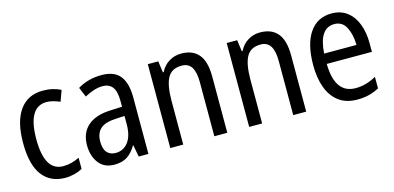

<svg xmlns="http://www.w3.org/2000/svg" viewBox="-57 -862 2433 1187"><g transform="rotate(-15 1159.5 -268.5)"><path d="M245 10Q150 10 98.5 -58Q47 -126 47 -265Q47 -402 99 -474.5Q151 -547 248 -547Q282 -547 311 -540Q340 -533 362 -521L337 -452Q316 -461 294 -467Q272 -473 252 -473Q132 -473 132 -266Q132 -63 251 -63Q279 -63 305 -70Q331 -77 355 -89V-18Q333 -5 303.5 2.5Q274 10 245 10Z M623 -546Q705 -546 741.5 -499.5Q778 -453 778 -363V0H716L702 -75H699Q674 -32 641.5 -11Q609 10 559 10Q494 10 459.5 -35.5Q425 -81 425 -150Q425 -229 476 -273.5Q527 -318 626 -321L696 -324V-359Q696 -422 675 -450Q654 -478 612 -478Q584 -478 555 -468.5Q526 -459 496 -443L470 -505Q502 -525 541 -535.5Q580 -546 623 -546ZM639 -262Q570 -259 540 -231Q510 -203 510 -151Q510 -103 530 -80.5Q550 -58 585 -58Q635 -58 665.5 -98Q696 -138 696 -213V-265Z M1133 -547Q1207 -547 1245 -501.5Q1283 -456 1283 -360V0H1200V-347Q1200 -410 1180 -442Q1160 -474 1117 -474Q1053 -474 1027 -426.5Q1001 -379 1001 -279V0H918V-537H985L995 -464H1000Q1020 -504 1055.5 -525.5Q1091 -547 1133 -547Z M1638 -547Q1712 -547 1750 -501.5Q1788 -456 1788 -360V0H1705V-347Q1705 -410 1685 -442Q1665 -474 1622 -474Q1558 -474 1532 -426.5Q1506 -379 1506 -279V0H1423V-537H1490L1500 -464H1505Q1525 -504 1560.5 -525.5Q1596 -547 1638 -547Z M2095 -546Q2154 -546 2194.5 -515Q2235 -484 2255.5 -430Q2276 -376 2276 -308V-252H1987Q1990 -61 2122 -61Q2189 -61 2254 -98V-24Q2222 -7 2188.5 1.5Q2155 10 2114 10Q2043 10 1996.5 -24.5Q1950 -59 1927 -121Q1904 -183 1904 -265Q1904 -400 1954 -473Q2004 -546 2095 -546ZM2095 -478Q1998 -478 1988 -318H2195Q2194 -385 2170 -431.5Q2146 -478 2095 -478Z"/></g></svg>

Font: Noto Sans Malayalam Condensed
Style: Regular
Weight: 400
Width: 3
Designer: Jelle Bosma - Monotype Design Team
Foundry: Monotype Imaging Inc.
Version: Version 2.104; ttfautohint (v1.8.4.7-5d5b)